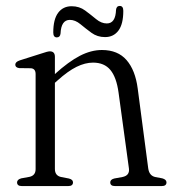

<svg xmlns="http://www.w3.org/2000/svg" viewBox="-20 -627 586 647"><path d="M165 -435.5V-377.5Q211.5 -419.5 249.2 -439Q287 -458.5 323.5 -458.5Q377 -458.5 406.5 -424.5Q436 -390.5 444 -329L479.5 -59.5Q483 -35 503 -30.5L527 -26Q541 -22 541 -12.5Q541 0 525 0H367.5Q351.5 0 351.5 -12.5Q351.5 -22 365 -25.5L392.5 -30.5Q417.5 -35.5 414.5 -59L379.5 -315Q372.5 -366.5 352 -391.2Q331.5 -416 293.5 -416Q267 -416 238 -401.8Q209 -387.5 174 -356L165 -348V-57.5Q165 -35 186 -30.5L212 -25.5Q226 -22 226 -12.5Q226 0 210 0H53.5Q37.5 0 37.5 -12.5Q37.5 -22 51.5 -26L79 -31Q100 -35.5 100 -57V-377.5Q100 -395.5 84.5 -397L44.5 -397.5Q31.5 -399.5 31.5 -409Q31.5 -418.5 46.5 -423.5L119 -446.5Q140.5 -454 148 -454Q165 -454 165 -435.5ZM334 -502Q308 -502 288.2 -516.5Q268.5 -531 251 -545.5Q233.5 -560 215.5 -560Q186 -560 184 -514Q182.5 -501 171.5 -501Q159.5 -501 159.5 -517.5Q159.5 -562 176 -584Q192.5 -606 221.5 -606Q247.5 -606 267 -591.5Q286.5 -577 304 -562.5Q321.5 -548 340 -548Q369.5 -548 371 -594Q372.5 -607 383.5 -607Q395.5 -607 395.5 -590.5Q395.5 -545.5 379 -523.8Q362.5 -502 334 -502Z"/></svg>

Font: Fraunces 72pt Soft Light
Style: Regular
Weight: 300
Version: Version 1.000;[b76b70a41]